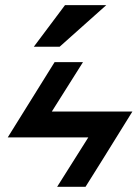

<svg xmlns="http://www.w3.org/2000/svg" viewBox="-20 -720 540 740"><path d="M110.4 -540Q143.6 -540 210 -540Q269.5 -593.8 389.6 -700.2Q336.9 -700.2 230.5 -700.2Q190.4 -646.5 110.4 -540ZM190.4 -480.5Q144.5 -407.2 9.8 -190.4Q87.9 -190.4 320.3 -190.4Q290 -142.6 200.2 0Q227.5 0 309.6 0Q355.5 -72.3 490.2 -290Q412.1 -290 179.7 -290Q210 -337.9 299.8 -480.5Q272.5 -480.5 190.4 -480.5Z"/></svg>

Font: Alibu-Mazigh Belkasim 1
Style: Bold
Weight: 400
Designer: Mazigh Moubarik Belkasim
Version: Version 1.0